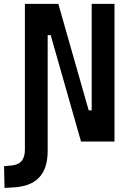

<svg xmlns="http://www.w3.org/2000/svg" viewBox="-58 -713 664 967"><path d="M-35.2 233.4 6.8 231C124.5 225.6 182.1 166 182.1 46.9V-536.1H197.3L350.1 0H518.6V-693.4H403.8V-157.2H388.7L235.8 -693.4H67.4V41C67.4 92.3 44.4 117.7 -5.4 121.1L-37.6 124Z"/></svg>

Font: Cascadia Code PL SemiBold
Style: Regular
Weight: 600
Monospace: yes
Designer: Aaron Bell
Foundry: Saja Typeworks
Version: Version 2404.023